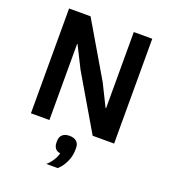

<svg xmlns="http://www.w3.org/2000/svg" viewBox="-169 -817 1055 1202"><g transform="rotate(20 359.0 -216.5)"><path d="M82 0V-698.2H225.1L438 -335.9L509.8 -190.9H513.2V-698.2H636.2V0H493.2L280.8 -361.8L208 -506.8H205.1V0ZM280.8 265.1Q326.2 224.6 339.8 172.9Q316.4 169.9 305.7 154.8Q294.9 139.6 294.9 118.2V106.9Q294.9 79.6 311.5 64.7Q328.1 49.8 357.9 49.8Q388.7 49.8 405.3 64.7Q421.9 79.6 421.9 106.9V120.1Q421.9 161.1 403.6 200.7Q385.3 240.2 356.9 265.1Z"/></g></svg>

Font: Anuphan SemiBold
Style: Bold
Weight: 600
Designer: Mike Abbink, Paul van der Laan, Pieter van Rosmalen, Mint Tantisuwanna
Foundry: Bold Monday; Cadson Demak
Version: Version 3.002;hotconv 1.0.109;makeotfexe 2.5.65596